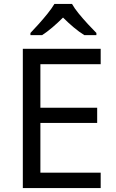

<svg xmlns="http://www.w3.org/2000/svg" viewBox="-20 -964 596 984"><path d="M496 0H97V-714H496V-635H187V-412H478V-334H187V-79H496ZM349 -944Q361 -922 383.5 -894.5Q406 -867 430.5 -840.5Q455 -814 474 -795V-784H412Q386 -800 358 -823.5Q330 -847 303 -874Q276 -847 249 -824Q222 -801 196 -784H136V-795Q155 -815 178.5 -841Q202 -867 224 -894.5Q246 -922 259 -944Z"/></svg>

Font: Noto Sans Mandaic
Style: Regular
Weight: 400
Designer: Monotype Design Team
Foundry: Monotype Imaging Inc.
Version: Version 2.002; ttfautohint (v1.8.4.7-5d5b)